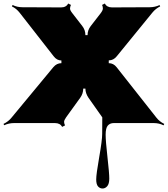

<svg xmlns="http://www.w3.org/2000/svg" viewBox="-30 -701 947 1083"><path d="M320.8 14.6Q309.1 -6.8 279.8 -6.8H49.3Q20 -6.8 -6.3 5.4L-10.3 -2Q17.6 -15.6 35.2 -37.6L271 -322.3Q290 -344.7 316.4 -344.7V-359.9Q290.5 -359.9 272.5 -383.8L81.1 -628.9Q63 -652.3 37.1 -665L41 -672.9Q66.4 -660.2 96.2 -660.2L314 -659.2Q343.8 -659.2 354.5 -681.2L370.1 -673.3Q365.2 -662.1 365 -652.8Q364.7 -643.6 377.4 -627.4L434.1 -554.2Q451.7 -531.7 451.7 -502.9H463.9Q463.9 -531.2 481.9 -554.2L538.6 -627.4Q550.3 -643.1 550.3 -653.1Q550.3 -663.1 545.9 -673.3L561.5 -681.2Q572.3 -659.2 602.1 -659.2L814.5 -660.2Q843.8 -660.2 870.1 -672.4L873.5 -665Q847.7 -652.3 829.1 -629.4L628.4 -383.3Q609.9 -360.4 583.5 -360.4V-344.7Q609.9 -344.7 627.9 -321.8L852.1 -37.6Q869.1 -15.6 896.5 -2L892.6 5.9Q867.2 -6.8 837.4 -6.8H611.8Q590.3 -6.8 578.1 7.3Q565.9 21.5 565.9 58.3Q565.9 95.2 576.2 185.5Q586.4 275.9 586.4 305.9Q586.4 335.9 575 349.1Q563.5 362.3 548.6 362.3Q533.7 362.3 523.2 350.8Q512.7 339.4 512.7 310.8Q512.7 282.2 529.5 186Q546.4 89.8 546.4 53.7L546.9 -39.1L469.2 -149.4Q451.7 -175.3 451.7 -201.2H439.5Q439.5 -173.3 422.4 -149.4L342.8 -39.1Q331.5 -22.9 331.5 -13.7Q331.5 -4.4 336.9 6.3Z"/></svg>

Font: Nosifer
Style: Regular
Weight: 400
Version: Version 001.002